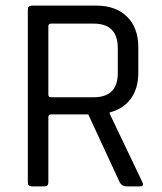

<svg xmlns="http://www.w3.org/2000/svg" viewBox="-20 -663 577 683"><path d="M138 0H93Q79 0 79 -14V-629Q79 -643 93 -643H323Q392 -643 432 -603.5Q472 -564 472 -495V-404Q472 -348 445 -311.5Q418 -275 370 -263V-259L486 -16Q495 0 476 0H431Q414 0 406 -14L294 -256H162Q152 -256 152 -247V-14Q152 0 138 0ZM162 -317H313Q399 -317 399 -403V-492Q399 -579 313 -579H162Q152 -579 152 -570V-326Q152 -317 162 -317Z"/></svg>

Font: Rajdhani Medium
Style: Regular
Weight: 500
Designer: Satya Rajpurohit, Jyotish Sonowal
Foundry: Indian Type Foundry
Version: Version 1.201 February 1, 2022